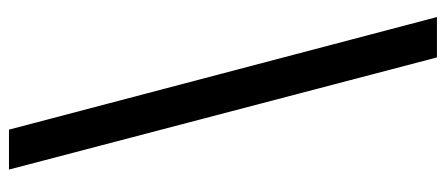

<svg xmlns="http://www.w3.org/2000/svg" viewBox="-303 -516 994 428"><g transform="rotate(-90 194.0 -302.0)"><path d="M30 -779H119L370 175H280Z"/></g></svg>

Font: Nebula Sans Semibold
Style: Regular
Weight: 600
Designer: Paul D. Hunt for Adobe (as Source Sans)
Foundry: Nebula Entertainment & Broadcasting LLC
Version: Version 1.010